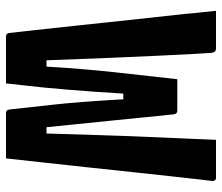

<svg xmlns="http://www.w3.org/2000/svg" viewBox="-70 -670 740 640"><g transform="rotate(90 300.0 -350.0)"><path d="M16 -700H142Q154 -700 156 -686Q157 -677 159.5 -631.5Q162 -586 165.5 -512.5Q169 -439 173 -342.5Q177 -246 181 -135H202Q209 -254 221 -364Q233 -474 244 -571H349Q359 -571 361 -560Q362 -553 365 -522.5Q368 -492 372.5 -446.5Q377 -401 382.5 -347.5Q388 -294 393.5 -239Q399 -184 404 -135H425Q428 -228 430 -296Q432 -364 434 -416.5Q436 -469 438 -513.5Q440 -558 442 -602.5Q444 -647 446 -700H572Q585 -700 583 -685Q582 -680 578 -643.5Q574 -607 567.5 -549Q561 -491 553.5 -420Q546 -349 538 -274Q530 -199 522 -128Q514 -57 508 0H356Q347 0 345 -11Q339 -66 329 -156.5Q319 -247 311 -391H292Q286 -292 279 -207.5Q272 -123 265.5 -67.5Q259 -12 258 0H101Q92 0 90 -10Q87 -38 80 -99.5Q73 -161 64.5 -243Q56 -325 46 -417.5Q36 -510 26 -600Q24 -627 21 -652.5Q18 -678 16 -700Z"/></g></svg>

Font: Recursive Mn Lnr St XBd
Style: Regular
Weight: 800
Monospace: yes
Version: Version 1.079;hotconv 1.0.112;makeotfexe 2.5.65598; ttfautoh